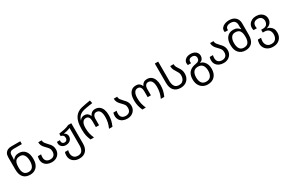

<svg xmlns="http://www.w3.org/2000/svg" viewBox="174 -2430 6458 4340"><g transform="rotate(-30 3402.5 -260.0)"><path d="M312 9.8Q196.8 9.8 136 -59.6Q75.2 -128.9 75.2 -267.1V-578.1Q75.2 -643.1 99.1 -683.1Q123 -723.1 163.6 -741.5Q204.1 -759.8 254.9 -759.8H491.2V-686H267.1Q219.2 -686 191.2 -662.6Q163.1 -639.2 163.1 -581.1V-545.9Q163.1 -530.8 161.1 -505.4Q159.2 -480 157.2 -466.8H163.1Q188 -500 227.5 -522.9Q267.1 -545.9 329.1 -545.9Q429.2 -545.9 489.5 -475.3Q549.8 -404.8 549.8 -267.1Q549.8 -128.9 483.9 -59.6Q418 9.8 312 9.8ZM312 -63Q387.2 -63 423.1 -116Q459 -168.9 459 -265.1Q459 -359.9 423.6 -416.5Q388.2 -473.1 316.9 -473.1Q257.8 -473.1 223.9 -449.5Q189.9 -425.8 176 -382.3Q162.1 -338.9 162.1 -277.8V-250Q162.1 -165 196 -114Q230 -63 312 -63Z M877 9.8Q814.9 9.8 764.4 -13.2Q713.9 -36.1 684.3 -81.1Q654.8 -126 654.8 -192.9Q654.8 -214.8 659.4 -235.4Q664.1 -255.9 668 -268.1H752Q748 -254.9 745.6 -235.4Q743.2 -215.8 743.2 -192.9Q743.2 -128.9 779.5 -95.9Q815.9 -63 877 -63Q938 -63 972.9 -96.9Q1007.8 -130.9 1007.8 -198.2Q1007.8 -250 985.8 -282.5Q963.9 -314.9 935.1 -342.8Q911.1 -367.2 887.5 -393.6Q863.8 -419.9 847.9 -454.3Q832 -488.8 832 -536.1H919.9Q919.9 -493.2 943.4 -460.7Q966.8 -428.2 998 -397Q1022.9 -373 1045.9 -345Q1068.8 -316.9 1084 -281.5Q1099.1 -246.1 1099.1 -198.2Q1099.1 -136.2 1070.1 -89.1Q1041 -42 991 -16.1Q940.9 9.8 877 9.8Z M1461.9 250Q1392.6 250 1340.6 224.1Q1288.6 198.2 1259.8 151.6Q1231 105 1231 43Q1231 14.2 1234.9 -6.3Q1238.8 -26.9 1245.6 -43.9H1329.6Q1318.8 -11.2 1318.8 35.2Q1318.8 92.8 1354.2 134.8Q1389.6 176.8 1461.9 176.8Q1538.6 176.8 1572.3 126Q1606 75.2 1606 -9.8V-462.9Q1567.9 -445.8 1523.9 -433.8Q1480 -421.9 1433.6 -416V-413.1Q1462.9 -399.9 1483.4 -372.6Q1503.9 -345.2 1503.9 -306.2Q1503.9 -264.2 1483.4 -232.7Q1462.9 -201.2 1427.2 -183.6Q1391.6 -166 1347.7 -166Q1282.7 -166 1241.2 -203.6Q1199.7 -241.2 1199.7 -295.9Q1199.7 -305.2 1200.7 -314.7Q1201.7 -324.2 1204.6 -333H1279.8Q1276.9 -317.9 1276.9 -306.2Q1276.9 -273.9 1296.4 -253.9Q1315.9 -233.9 1347.7 -233.9Q1382.8 -233.9 1402.3 -255.4Q1421.9 -276.9 1421.9 -309.1Q1421.9 -354 1400.4 -376.5Q1378.9 -398.9 1340.8 -403.8V-466.8Q1416 -477.1 1485.8 -492.4Q1555.7 -507.8 1612.8 -536.1H1693.8V-5.9Q1693.8 116.2 1632.8 183.1Q1571.8 250 1461.9 250Z M1887.7 0Q1856.9 -69.8 1843 -134Q1829.1 -198.2 1829.1 -275.9V-314Q1829.1 -499 1895 -600.1Q1960.9 -701.2 2093.8 -729Q2149.9 -741.2 2205.8 -751.2Q2261.7 -761.2 2315.9 -770L2331.1 -692.9Q2295.9 -688 2254.4 -681.4Q2212.9 -674.8 2174.8 -668.5Q2136.7 -662.1 2110.8 -655.8Q2069.8 -647 2030.8 -628.4Q1991.7 -609.9 1961.4 -575Q1931.2 -540 1912.1 -479H1915Q1943.8 -521 1973.9 -533.4Q2003.9 -545.9 2036.1 -545.9Q2086.9 -545.9 2120.8 -520.5Q2154.8 -495.1 2170.9 -451.2H2175.8Q2192.9 -495.1 2229 -520.5Q2265.1 -545.9 2317.9 -545.9Q2384.8 -545.9 2429.9 -512Q2475.1 -478 2498 -417.5Q2521 -356.9 2521 -275.9Q2521 -198.2 2505.9 -134Q2490.7 -69.8 2460 0H2370.1Q2401.9 -70.8 2416.5 -134.5Q2431.2 -198.2 2431.2 -276.9Q2431.2 -374 2400.1 -423.6Q2369.1 -473.1 2311 -473.1Q2266.1 -473.1 2241 -439Q2215.8 -404.8 2215.8 -342.8V-182.1H2131.8V-342.8Q2131.8 -398.9 2108.9 -436Q2085.9 -473.1 2036.1 -473.1Q1979 -473.1 1948 -423.6Q1917 -374 1917 -276.9Q1917 -198.2 1931.9 -134.5Q1946.8 -70.8 1978 0Z M2847.7 9.8Q2785.6 9.8 2735.1 -13.2Q2684.6 -36.1 2655 -81.1Q2625.5 -126 2625.5 -192.9Q2625.5 -214.8 2630.1 -235.4Q2634.8 -255.9 2638.7 -268.1H2722.7Q2718.8 -254.9 2716.3 -235.4Q2713.9 -215.8 2713.9 -192.9Q2713.9 -128.9 2750.2 -95.9Q2786.6 -63 2847.7 -63Q2908.7 -63 2943.6 -96.9Q2978.5 -130.9 2978.5 -198.2Q2978.5 -250 2956.5 -282.5Q2934.6 -314.9 2905.8 -342.8Q2881.8 -367.2 2858.2 -393.6Q2834.5 -419.9 2818.6 -454.3Q2802.7 -488.8 2802.7 -536.1H2890.6Q2890.6 -493.2 2914.1 -460.7Q2937.5 -428.2 2968.8 -397Q2993.7 -373 3016.6 -345Q3039.6 -316.9 3054.7 -281.5Q3069.8 -246.1 3069.8 -198.2Q3069.8 -136.2 3040.8 -89.1Q3011.7 -42 2961.7 -16.1Q2911.6 9.8 2847.7 9.8Z M3240.7 0Q3209.5 -69.8 3194.6 -134Q3179.7 -198.2 3179.7 -275.9Q3179.7 -356.9 3202.6 -417.5Q3225.6 -478 3270.5 -512Q3315.4 -545.9 3382.3 -545.9Q3438.5 -545.9 3472.9 -520.5Q3507.3 -495.1 3523.4 -451.2H3528.3Q3545.4 -495.1 3581.5 -520.5Q3617.7 -545.9 3670.4 -545.9Q3737.3 -545.9 3782.5 -512Q3827.6 -478 3850.6 -417.5Q3873.5 -356.9 3873.5 -275.9Q3873.5 -198.2 3858.6 -134Q3843.8 -69.8 3812.5 0H3722.7Q3754.4 -70.8 3769 -134.5Q3783.7 -198.2 3783.7 -276.9Q3783.7 -374 3752.7 -423.6Q3721.7 -473.1 3663.6 -473.1Q3618.7 -473.1 3593.5 -439Q3568.4 -404.8 3568.4 -342.8V-182.1H3484.4V-342.8Q3484.4 -398.9 3461.4 -436Q3438.5 -473.1 3388.7 -473.1Q3331.5 -473.1 3300.5 -423.6Q3269.5 -374 3269.5 -276.9Q3269.5 -198.2 3284.4 -134.5Q3299.3 -70.8 3330.6 0Z M4240.7 9.8Q4125.5 9.8 4064.7 -58.6Q4003.9 -127 4003.9 -258.8V-759.8H4091.8V-250Q4091.8 -165 4126.7 -114Q4161.6 -63 4240.7 -63Q4290.5 -63 4323 -85.4Q4355.5 -107.9 4371.6 -146Q4387.7 -184.1 4387.7 -231Q4387.7 -272 4374.3 -302Q4360.8 -332 4340.8 -359.9Q4316.9 -395 4296.4 -435.1Q4275.9 -475.1 4275.9 -536.1H4363.8Q4363.8 -491.2 4381.8 -457.5Q4399.9 -423.8 4423.8 -390.1Q4446.8 -357.9 4462.6 -319.3Q4478.5 -280.8 4478.5 -228Q4478.5 -155.8 4448.7 -102.3Q4418.9 -48.8 4365.2 -19.5Q4311.5 9.8 4240.7 9.8Z M4809.6 250Q4738.8 250 4683.1 217.5Q4627.4 185.1 4595.5 125Q4563.5 64.9 4563.5 -19Q4563.5 -144 4626 -209.5Q4688.5 -274.9 4796.9 -289.1Q4854.5 -296.9 4879.6 -323Q4904.8 -349.1 4904.8 -388.2Q4904.8 -426.8 4879.6 -451.4Q4854.5 -476.1 4808.6 -476.1Q4762.7 -476.1 4738.8 -453.1Q4714.8 -430.2 4714.8 -390.1Q4714.8 -382.8 4716.3 -374.5Q4717.8 -366.2 4718.8 -356.9H4632.8Q4626.5 -380.9 4626.5 -403.8Q4626.5 -465.8 4676.5 -505.9Q4726.6 -545.9 4808.6 -545.9Q4862.8 -545.9 4904.3 -526.9Q4945.8 -507.8 4969.2 -473.9Q4992.7 -439.9 4992.7 -396Q4992.7 -350.1 4969.7 -315.4Q4946.8 -280.8 4897.5 -266.1V-263.2Q4954.6 -247.1 4990.2 -210.4Q5025.9 -173.8 5042.7 -124.5Q5059.6 -75.2 5059.6 -19Q5059.6 106.9 4992.7 178.5Q4925.8 250 4809.6 250ZM4811.5 176.8Q4892.6 176.8 4930.7 122.8Q4968.8 68.8 4968.8 -19Q4968.8 -106.9 4930.7 -159.4Q4892.6 -211.9 4810.5 -211.9Q4728.5 -211.9 4691.7 -159.4Q4654.8 -106.9 4654.8 -19Q4654.8 68.8 4692.1 122.8Q4729.5 176.8 4811.5 176.8Z M5361.8 9.8Q5299.8 9.8 5249.3 -13.2Q5198.7 -36.1 5169.2 -81.1Q5139.6 -126 5139.6 -192.9Q5139.6 -214.8 5144.3 -235.4Q5148.9 -255.9 5152.8 -268.1H5236.8Q5232.9 -254.9 5230.5 -235.4Q5228 -215.8 5228 -192.9Q5228 -128.9 5264.4 -95.9Q5300.8 -63 5361.8 -63Q5422.9 -63 5457.8 -96.9Q5492.7 -130.9 5492.7 -198.2Q5492.7 -250 5470.7 -282.5Q5448.7 -314.9 5419.9 -342.8Q5396 -367.2 5372.3 -393.6Q5348.6 -419.9 5332.8 -454.3Q5316.9 -488.8 5316.9 -536.1H5404.8Q5404.8 -493.2 5428.2 -460.7Q5451.7 -428.2 5482.9 -397Q5507.8 -373 5530.8 -345Q5553.7 -316.9 5568.8 -281.5Q5584 -246.1 5584 -198.2Q5584 -136.2 5554.9 -89.1Q5525.9 -42 5475.8 -16.1Q5425.8 9.8 5361.8 9.8Z M5931.6 9.8Q5825.7 9.8 5759.8 -59.6Q5693.8 -128.9 5693.8 -267.1Q5693.8 -397.9 5754.2 -467Q5814.5 -536.1 5914.6 -536.1Q5976.6 -536.1 6016.1 -513.2Q6055.7 -490.2 6080.6 -457H6086.9Q6085.4 -467.8 6083 -488.3Q6080.6 -508.8 6080.6 -524.9V-570.8Q6080.6 -626 6048.6 -663.1Q6016.6 -700.2 5942.9 -700.2Q5885.7 -700.2 5849.6 -675Q5813.5 -649.9 5813.5 -608.9Q5813.5 -603 5814 -596.9Q5814.5 -590.8 5815.4 -585H5730.5Q5727.5 -595.2 5726.6 -604Q5725.6 -612.8 5725.6 -621.1Q5725.6 -665 5754.6 -698.5Q5783.7 -731.9 5833.3 -751Q5882.8 -770 5942.9 -770Q6049.8 -770 6109.1 -712.9Q6168.5 -655.8 6168.5 -563V-267.1Q6168.5 -128.9 6107.7 -59.6Q6046.9 9.8 5931.6 9.8ZM5931.6 -63Q6013.7 -63 6047.6 -114Q6081.5 -165 6081.5 -250V-266.1Q6081.5 -357.9 6048.6 -410.4Q6015.6 -462.9 5926.8 -462.9Q5855.5 -462.9 5820.1 -408Q5784.7 -353 5784.7 -265.1Q5784.7 -168.9 5820.6 -116Q5856.4 -63 5931.6 -63Z M6514.6 250Q6441.4 250 6387 221.4Q6332.5 192.9 6303 144Q6273.4 95.2 6273.4 33.2Q6273.4 3.9 6279.1 -21.5Q6284.7 -46.9 6291.5 -64H6375.5Q6370.6 -47.9 6366.2 -22.5Q6361.8 2.9 6361.8 24.9Q6361.8 64 6377.7 98.4Q6393.6 132.8 6427.5 154.8Q6461.4 176.8 6514.6 176.8Q6565.4 176.8 6598.6 154.3Q6631.8 131.8 6647.7 94Q6663.6 56.2 6663.6 9.8Q6663.6 -58.1 6625.5 -102.1Q6587.4 -146 6506.8 -146H6467.8V-219.2H6513.7Q6584.5 -219.2 6615.5 -258.5Q6646.5 -297.9 6646.5 -352.1Q6646.5 -400.9 6614.5 -437Q6582.5 -473.1 6520.5 -473.1Q6458.5 -473.1 6426 -441.7Q6393.6 -410.2 6393.6 -355Q6393.6 -341.8 6395.5 -327.9Q6397.5 -314 6401.9 -297.9H6315.4Q6310.5 -314.9 6308.1 -331.1Q6305.7 -347.2 6305.7 -361.8Q6305.7 -415 6333.3 -456.5Q6360.8 -498 6409.2 -522Q6457.5 -545.9 6520.5 -545.9Q6583.5 -545.9 6632.1 -521Q6680.7 -496.1 6707.8 -453.6Q6734.9 -411.1 6734.9 -357.9Q6734.9 -288.1 6696.3 -243.7Q6657.7 -199.2 6594.7 -185.1V-181.2Q6636.7 -174.8 6673.1 -150.9Q6709.5 -127 6731.9 -85.9Q6754.4 -44.9 6754.4 14.2Q6754.4 85 6724.6 138.4Q6694.8 191.9 6641.1 220.9Q6587.4 250 6514.6 250Z"/></g></svg>

Font: Kurinto Seri
Style: Regular
Weight: 400
Designer: Kurinto was developed by Clint Goss from a range of fonts that are compatible with the SIL Open Font License Version 1.1
Foundry: Clinton F. Goss
Version: Version 2.196; July 25, 2020